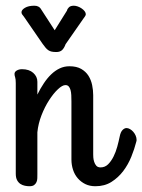

<svg xmlns="http://www.w3.org/2000/svg" viewBox="-20 -624 498 672"><path d="M35.2 -333Q35.2 -347.2 33 -353.5Q30.8 -359.9 30.8 -365.2Q30.8 -372.6 38.6 -377.2Q46.4 -381.8 57.1 -381.8Q82 -381.8 96.4 -368.9Q110.8 -356 110.8 -337.9V-293Q121.1 -314 133.1 -332Q145 -350.1 158.9 -363.5Q172.9 -377 188.7 -384.5Q204.6 -392.1 223.1 -392.1Q248 -392.1 264.2 -382.8Q280.3 -373.5 289.6 -358.9Q298.8 -344.2 302.5 -326.2Q306.2 -308.1 306.2 -291V-84Q306.2 -80.6 306.6 -73Q307.1 -65.4 309.6 -57.6Q312 -49.8 317.1 -43.9Q322.3 -38.1 332 -38.1Q347.2 -38.1 358.2 -48.8Q369.1 -59.6 377.2 -75.7Q385.3 -91.8 390.4 -110.6Q395.5 -129.4 398.9 -146Q401.9 -161.6 408.7 -168.7Q415.5 -175.8 422.9 -175.8Q428.7 -175.8 435.1 -172.1Q441.4 -168.5 446.5 -162.6Q451.7 -156.7 454.8 -149.4Q458 -142.1 458 -134.8Q458 -133.8 458 -132.3Q458 -130.9 457 -127.9Q450.7 -103 439.7 -75.7Q428.7 -48.3 411.4 -25.4Q394 -2.4 370.1 12.7Q346.2 27.8 314 27.8Q293.9 27.8 278.6 20.3Q263.2 12.7 252.2 0Q241.2 -12.7 235.6 -29.8Q230 -46.9 230 -65.9V-269Q230 -280.8 229.5 -291Q229 -301.3 226.8 -309.1Q224.6 -316.9 220.5 -321.5Q216.3 -326.2 209 -326.2Q198.2 -326.2 182.6 -311.5Q167 -296.9 151.9 -273.4Q136.7 -250 125.2 -220.5Q113.8 -190.9 110.8 -161.1V-15.1Q110.8 -7.8 110.6 -0.2Q110.4 7.3 107.7 13.4Q105 19.5 99.4 23.7Q93.8 27.8 83 27.8Q75.7 27.8 67.1 26.1Q58.6 24.4 51.5 19.8Q44.4 15.1 39.8 6.6Q35.2 -2 35.2 -16.1ZM63.5 -565.9Q60.1 -569.8 57.6 -573.5Q55.2 -577.1 55.2 -581.1Q55.2 -589.4 67.4 -596.7Q79.6 -604 100.1 -604Q108.4 -604 114 -601.1Q119.6 -598.1 122.1 -594.2L171.4 -518.1L214.4 -586.9Q215.8 -593.3 221.4 -598.6Q227.1 -604 238.3 -604Q245.1 -604 252.4 -601.3Q259.8 -598.6 266.1 -594.2Q272.5 -589.8 276.4 -584.5Q280.3 -579.1 280.3 -574.2Q280.3 -570.8 277.3 -566.4Q274.4 -562 273.4 -561L209.5 -469.2Q204.6 -455.6 197.3 -448.7Q189.9 -441.9 177.2 -441.9Q167 -441.9 160.6 -443.4Q154.3 -444.8 149.2 -448.2Q144 -451.7 139.6 -457Q135.3 -462.4 129.4 -470.2Z"/></svg>

Font: Grand Hotel
Style: Regular
Weight: 400
Designer: Brian J. Bonislawsky & Jim Lyles for Astigmatic (AOETI)
Foundry: Astigmatic (AOETI)
Version: Version 001.000